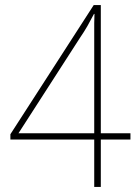

<svg xmlns="http://www.w3.org/2000/svg" viewBox="-20 -738 545 758"><path d="M495 -187H378V0H352V-187H21V-208L350 -718H378V-212H495ZM352 -558Q352 -590 352 -610Q352 -630 352 -646.5Q352 -663 353 -683H351Q337 -656 325 -635Q313 -614 294 -586L53 -212H352Z"/></svg>

Font: Noto Sans SemiCondensed Thin
Style: Regular
Weight: 100
Width: 4
Designer: Monotype Design Team
Foundry: Monotype Imaging Inc.
Version: Version 2.013; ttfautohint (v1.8.4.7-5d5b)